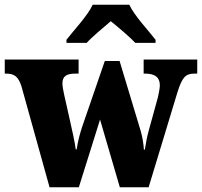

<svg xmlns="http://www.w3.org/2000/svg" viewBox="-26 -786 848 806"><path d="M253 -619V-606H338C358 -629 411 -673 439 -697C468 -674 524 -626 542 -606H627V-619C598 -657 537 -721 517 -766H363C343 -721 282 -657 253 -619ZM64 -424 182 0H305L394 -284L477 0H598L719 -399C739 -462 753 -477 790 -477H802V-536H577V-477H583C624 -477 645 -462 645 -428C645 -417 641 -395 637 -378L599 -240C591 -211 587 -189 582 -158H578C577 -179 572 -211 565 -235L476 -530H414L319 -254C310 -227 300 -190 296 -159H292C288 -189 278 -235 267 -283L243 -390C240 -405 236 -424 236 -435C236 -468 255 -477 292 -477H304V-536H-6V-477H-2C34 -477 50 -466 64 -424Z"/></svg>

Font: Noto Serif Devanagari SemiCondensed Black
Style: Regular
Weight: 900
Width: 4
Designer: Universal Thirst, Indian Type Foundry and the Monotype Design Team
Foundry: Monotype Imaging Inc.
Version: Version 2.004